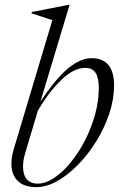

<svg xmlns="http://www.w3.org/2000/svg" viewBox="-20 -762 498 792"><path d="M196 -679Q181.5 -684 156.8 -691.8Q132 -699.5 110 -707L111.5 -712.5L262.5 -742H267L146.5 -342Q211 -439.5 261.8 -480.8Q312.5 -522 357 -522Q450.5 -522 450.5 -410Q450.5 -352.5 430.8 -293.2Q411 -234 377.5 -179.8Q344 -125.5 302.2 -82.8Q260.5 -40 216 -15Q171.5 10 129.5 10Q79.5 10 53.2 -15.8Q27 -41.5 27 -87Q27 -115 37.5 -149.5ZM84 -130.5Q75 -100.5 75 -74Q75 -40.5 90.8 -22.5Q106.5 -4.5 134.5 -4.5Q167.5 -4.5 202.8 -27.8Q238 -51 271 -91.2Q304 -131.5 330.2 -182.2Q356.5 -233 372 -289Q387.5 -345 387.5 -399Q387.5 -442 374 -462Q360.5 -482 331 -482Q284.5 -482 232.5 -432Q180.5 -382 136 -305Z"/></svg>

Font: Newsreader Display Light
Style: Italic
Weight: 300
Italic angle: -17°
Designer: Hugues Gentile
Foundry: Production Type
Version: Version 1.001